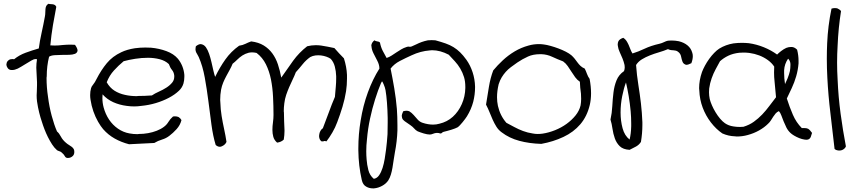

<svg xmlns="http://www.w3.org/2000/svg" viewBox="-20 -744 4651 1041"><path d="M386.7 -501Q400.4 -481.4 400.4 -470.7V-468.8Q398.4 -457 386.2 -452.1Q374 -447.3 355 -446.8Q335.9 -446.3 315.4 -446.3Q293.9 -446.3 275.4 -444.8Q256.8 -443.4 246.1 -436.5Q233.4 -385.7 233.4 -330.1Q232.4 -326.2 232.4 -322.3Q232.4 -270.5 240.2 -219.7Q247.1 -165 260.3 -116.2Q273.4 -67.4 289.1 -31.2Q300.8 -21.5 310.1 -3.4Q319.3 14.6 337.9 30.3Q345.7 37.1 354 42Q362.3 46.9 369.1 52.2Q376 57.6 379.9 64.5Q382.8 70.3 382.8 78.1V83Q381.8 97.7 370.1 105.5Q360.4 112.3 349.6 112.3H343.8Q335 110.4 331.1 102.1Q327.1 93.8 314.5 83Q309.6 78.1 301.3 75.7Q293 73.2 289.1 70.3Q274.4 57.6 262.2 38.6Q250 19.5 239.7 -1Q229.5 -21.5 221.2 -43Q212.9 -64.5 207 -84Q199.2 -106.4 192.4 -133.8Q185.5 -161.1 180.7 -194.3Q178.7 -210.9 178.7 -227.5Q178.7 -238.3 179.7 -248Q180.7 -264.6 180.7 -282.2V-298.8Q179.7 -326.2 177.7 -358.4Q176.8 -367.2 176.8 -377Q176.8 -399.4 180.7 -422.9Q177.7 -423.8 173.8 -423.8Q163.1 -423.8 150.4 -416Q132.8 -406.2 113.8 -394Q94.7 -381.8 76.2 -372.1Q59.6 -364.3 45.9 -364.3H40Q26.4 -366.2 20.5 -377Q14.6 -385.7 14.6 -394.5Q14.6 -396.5 15.6 -399.4Q16.6 -410.2 27.3 -418Q34.2 -423.8 46.9 -423.8Q51.8 -423.8 56.6 -422.9Q84 -445.3 118.7 -458Q153.3 -470.7 190.4 -481.4Q195.3 -520.5 205.6 -566.4Q215.8 -612.3 223.6 -655.3Q225.6 -666 225.6 -676.8Q225.6 -686.5 226.6 -695.8Q227.5 -705.1 231 -711.9Q234.4 -718.8 243.2 -723.6Q248 -721.7 254.9 -721.7Q260.7 -721.7 266.6 -720.7Q272.5 -719.7 277.3 -716.8Q282.2 -713.9 285.2 -707Q276.4 -663.1 267.1 -607.9Q257.8 -552.7 252.9 -498Q264.6 -497.1 276.4 -497.1Q296.9 -497.1 320.3 -500Q342.8 -502 363.3 -502Q375 -502 386.7 -501Z M963.9 -92.8Q957 -65.4 937.5 -43.9Q918 -22.5 898.4 -7.8Q880.9 5.9 858.4 12.7Q835.9 19.5 816.4 31.2Q779.3 33.2 746.1 34.7Q712.9 36.1 679.7 38.1Q637.7 27.3 602.1 7.3Q566.4 -12.7 539.1 -43.9Q526.4 -58.6 511.7 -84Q497.1 -109.4 486.3 -140.1Q475.6 -170.9 470.7 -204.1Q468.8 -215.8 468.8 -228.5Q468.8 -248 473.6 -265.6Q475.6 -274.4 485.4 -286.1Q495.1 -297.9 502.9 -314.5Q528.3 -364.3 559.1 -401.4Q589.8 -438.5 637.7 -460.9Q668 -475.6 710.9 -482.4Q739.3 -486.3 767.6 -486.3Q783.2 -486.3 798.8 -485.4Q842.8 -481.4 882.3 -466.8Q921.9 -452.1 944.3 -425.8Q959 -408.2 968.3 -385.3Q977.5 -362.3 979.5 -337.9V-327.1Q979.5 -308.6 974.6 -291Q967.8 -268.6 950.2 -252Q927.7 -230.5 895 -213.4Q862.3 -196.3 824.7 -185.1Q787.1 -173.8 746.1 -169.9Q726.6 -167 708 -167Q686.5 -167 667 -169.9Q627.9 -174.8 594.2 -189.9Q560.5 -205.1 536.1 -232.4Q535.2 -221.7 535.2 -211.9Q535.2 -186.5 542 -161.1Q551.8 -125 571.3 -95.7Q590.8 -66.4 619.6 -46.4Q648.4 -26.4 682.6 -20.5Q703.1 -16.6 726.6 -16.6Q729.5 -16.6 732.4 -17.6Q757.8 -17.6 782.7 -22Q807.6 -26.4 830.1 -35.2Q852.5 -43.9 869.1 -56.6Q883.8 -67.4 893.1 -83Q902.3 -98.6 918 -112.3Q922.9 -113.3 927.7 -113.3Q940.4 -113.3 948.2 -109.4Q958 -103.5 963.9 -92.8ZM924.8 -334Q922.9 -352.5 912.6 -364.7Q902.3 -377 895.5 -396.5Q876 -415 845.7 -422.9Q815.4 -430.7 782.2 -430.7Q748 -430.7 713.4 -425.3Q678.7 -419.9 650.4 -412.1Q622.1 -388.7 597.7 -361.8Q573.2 -335 558.6 -297.9Q575.2 -268.6 600.6 -252.4Q626 -236.3 658.2 -229.5Q688.5 -222.7 722.7 -222.7Q724.6 -222.7 727.5 -223.6Q764.6 -223.6 803.7 -226.6Q819.3 -237.3 841.3 -247.1Q863.3 -256.8 882.3 -269Q901.4 -281.2 914.1 -296.9Q924.8 -310.5 924.8 -328.1Z M1844.7 -427.7Q1859.4 -381.8 1861.3 -337.9V-317.4Q1861.3 -283.2 1856.4 -250Q1849.6 -207 1836.9 -165Q1824.2 -123 1808.6 -82Q1797.9 -52.7 1782.2 -25.9Q1766.6 1 1750 22.5Q1745.1 20.5 1742.2 20.5H1738.3Q1735.4 22.5 1729.5 22.5H1723.6Q1714.8 16.6 1711.9 5.9Q1710 0 1710 -6.8Q1710 -10.7 1710.9 -14.6Q1711.9 -24.4 1717.3 -34.2Q1722.7 -43.9 1730.5 -48.8Q1747.1 -90.8 1762.7 -134.3Q1778.3 -177.7 1795.9 -218.8Q1797.9 -246.1 1800.8 -275.4Q1802.7 -296.9 1802.7 -317.4V-331.1Q1801.8 -358.4 1795.4 -382.8Q1789.1 -407.2 1773.4 -424.8Q1763.7 -431.6 1750 -436.5Q1736.3 -441.4 1720.7 -443.4Q1712.9 -444.3 1705.1 -444.3Q1697.3 -444.3 1690.4 -443.4Q1674.8 -441.4 1662.1 -434.6Q1638.7 -418 1621.1 -396Q1603.5 -374 1584 -352.5Q1576.2 -332 1566.4 -312Q1556.6 -292 1547.9 -271.5Q1539.1 -251 1531.7 -229.5Q1524.4 -208 1521.5 -183.6Q1518.6 -161.1 1518.6 -140.6Q1518.6 -136.7 1519.5 -133.8Q1519.5 -110.4 1520.5 -86.9Q1521.5 -63.5 1522.5 -39.1V-33.2Q1522.5 -11.7 1518.6 12.7Q1504.9 26.4 1482.4 29.3Q1466.8 15.6 1461.9 -2Q1457 -19.5 1457 -40Q1457 -59.6 1460 -80.6Q1462.9 -101.6 1462.9 -121.1Q1462.9 -168.9 1460.4 -218.8Q1458 -268.6 1449.2 -313Q1440.4 -357.4 1421.9 -395Q1403.3 -432.6 1371.1 -457Q1358.4 -460 1346.7 -460Q1336.9 -460 1328.1 -458Q1309.6 -453.1 1294.4 -443.4Q1279.3 -433.6 1266.6 -420.9Q1253.9 -408.2 1241.2 -398.4Q1234.4 -381.8 1225.6 -365.7Q1216.8 -349.6 1207.5 -332.5Q1198.2 -315.4 1190.4 -296.9Q1182.6 -278.3 1178.7 -257.8Q1173.8 -230.5 1173.8 -202.1Q1173.8 -194.3 1174.8 -187.5Q1175.8 -151.4 1181.6 -115.2Q1187.5 -79.1 1195.3 -43.5Q1203.1 -7.8 1208 25.4Q1201.2 41 1183.6 48.8Q1177.7 51.8 1171.9 51.8Q1160.2 51.8 1149.4 42Q1134.8 -5.9 1126.5 -67.9Q1118.2 -129.9 1109.9 -195.3Q1101.6 -260.7 1090.3 -323.2Q1079.1 -385.7 1057.6 -434.6Q1054.7 -441.4 1050.8 -447.3Q1046.9 -453.1 1043.9 -459.5Q1041 -465.8 1040 -473.6V-477.5Q1040 -484.4 1042 -493.2Q1056.6 -504.9 1068.4 -504.9Q1071.3 -504.9 1073.2 -503.9Q1086.9 -501 1096.7 -487.3Q1106.4 -473.6 1113.8 -452.1Q1121.1 -430.7 1126.5 -407.2Q1131.8 -383.8 1136.7 -362.3Q1141.6 -340.8 1146.5 -327.1Q1170.9 -377.9 1201.7 -421.4Q1232.4 -464.8 1276.4 -496.1Q1295.9 -499 1310.5 -506.3Q1325.2 -513.7 1341.8 -519.5Q1381.8 -514.6 1409.7 -497.6Q1437.5 -480.5 1456.5 -454.6Q1475.6 -428.7 1486.8 -395Q1498 -361.3 1504.9 -323.2Q1537.1 -370.1 1569.3 -414.6Q1601.6 -459 1645.5 -493.2Q1668.9 -499 1692.4 -499Q1707 -499 1720.7 -497.1Q1757.8 -491.2 1793 -483.4Q1805.7 -468.8 1818.4 -455.1Q1831.1 -441.4 1844.7 -427.7Z M2511.7 -113.3Q2507.8 -107.4 2501.5 -98.6Q2495.1 -89.8 2487.8 -81.1Q2480.5 -72.3 2473.6 -64.9Q2466.8 -57.6 2460.9 -53.7Q2456.1 -50.8 2446.8 -47.4Q2437.5 -43.9 2426.8 -40.5Q2416 -37.1 2404.8 -34.2Q2393.6 -31.2 2385.7 -29.3Q2380.9 -28.3 2377.4 -24.9Q2374 -21.5 2371.1 -20.5H2368.2Q2363.3 -20.5 2360.4 -22.5Q2356.4 -23.4 2350.6 -23.4H2346.7Q2336.9 -22.5 2327.6 -18.6Q2318.4 -14.6 2310.5 -14.6Q2296.9 -14.6 2277.3 -20.5Q2257.8 -26.4 2244.1 -32.2Q2233.4 -38.1 2225.6 -47.4Q2217.8 -56.6 2205.1 -65.4Q2193.4 -74.2 2183.1 -80.6Q2172.9 -86.9 2166 -94.2Q2159.2 -101.6 2159.2 -112.3L2158.2 -113.3Q2158.2 -124 2166 -140.6Q2175.8 -143.6 2183.6 -143.6Q2192.4 -143.6 2199.2 -140.6Q2211.9 -132.8 2222.7 -120.6Q2233.4 -108.4 2244.6 -95.7Q2255.9 -83 2271.5 -78.1Q2300.8 -68.4 2328.1 -68.4Q2345.7 -68.4 2362.3 -73.2Q2404.3 -83 2435.1 -110.8Q2465.8 -138.7 2483.9 -179.7Q2502 -220.7 2502.9 -266.6V-273.4Q2502.9 -301.8 2496.1 -325.2Q2488.3 -350.6 2475.6 -372.1Q2462.9 -393.6 2446.3 -411.6Q2429.7 -429.7 2413.1 -447.3Q2367.2 -471.7 2322.3 -471.7Q2316.4 -471.7 2310.5 -470.7Q2259.8 -466.8 2211.9 -444.3Q2179.7 -429.7 2148.4 -413.6Q2117.2 -397.5 2097.7 -372.1Q2108.4 -320.3 2117.7 -265.1Q2127 -210 2131.8 -153.3Q2134.8 -110.4 2134.8 -66.4V-37.1Q2132.8 22.5 2121.1 82Q2117.2 102.5 2114.3 124Q2111.3 145.5 2107.9 165.5Q2104.5 185.5 2099.1 203.1Q2093.8 220.7 2085 234.4Q2073.2 252 2051.8 263.7Q2030.3 275.4 2007.8 277.3H2001Q1982.4 277.3 1966.8 268.6Q1947.3 258.8 1941.4 231.4Q1923.8 154.3 1922.9 71.3V60.5Q1922.9 -16.6 1935.5 -90.8Q1948.2 -170.9 1974.6 -243.2Q2001 -315.4 2037.1 -372.1Q2037.1 -392.6 2025.9 -414.1Q2014.6 -435.5 2004.9 -455.1Q1995.1 -474.6 1994.1 -493.2Q1993.2 -494.1 1993.2 -495.1Q1993.2 -511.7 2009.8 -525.4Q2016.6 -520.5 2025.9 -519.5Q2035.2 -518.6 2040 -513.7Q2044.9 -488.3 2055.2 -468.3Q2065.4 -448.2 2076.2 -429.7Q2090.8 -434.6 2103.5 -442.9Q2116.2 -451.2 2129.4 -460Q2142.6 -468.8 2155.8 -476.6Q2168.9 -484.4 2184.6 -489.3Q2189.5 -491.2 2195.3 -491.2H2198.2Q2199.2 -490.2 2201.2 -490.2Q2206.1 -490.2 2211.9 -492.2Q2224.6 -497.1 2237.8 -503.9Q2251 -510.7 2266.1 -516.1Q2281.2 -521.5 2299.8 -525.4Q2308.6 -526.4 2320.3 -526.4Q2330.1 -526.4 2340.8 -525.4Q2373 -516.6 2396.5 -508.3Q2419.9 -500 2439 -488.3Q2458 -476.6 2474.6 -460.4Q2491.2 -444.3 2508.8 -419.9Q2530.3 -389.6 2542.5 -352.1Q2554.7 -314.5 2555.7 -274.4V-270.5Q2555.7 -231.4 2545.9 -192.4Q2535.2 -151.4 2511.7 -113.3ZM2073.2 66.4Q2078.1 28.3 2081.1 -16.6Q2082 -47.9 2082 -79.1V-104.5Q2081.1 -148.4 2078.1 -187.5Q2075.2 -226.6 2070.3 -254.9Q2067.4 -270.5 2060.5 -286.1Q2053.7 -301.8 2051.8 -302.7Q2049.8 -301.8 2048.8 -298.8Q2047.9 -295.9 2045.9 -293.9Q2029.3 -254.9 2013.7 -205.1Q1998 -155.3 1986.3 -100.6Q1974.6 -45.9 1969.7 10.7Q1965.8 43.9 1965.8 76.2Q1965.8 98.6 1967.8 121.1Q1969.7 148.4 1977.1 177.7Q1984.4 207 2006.8 225.6Q2024.4 222.7 2035.6 206.1Q2046.9 189.5 2054.2 166.5Q2061.5 143.6 2065.9 116.7Q2070.3 89.8 2073.2 66.4Z M3176.8 -316.4Q3184.6 -274.4 3184.6 -238.3Q3184.6 -204.1 3177.7 -174.8Q3163.1 -113.3 3126.5 -70.3Q3089.8 -27.3 3034.7 -1.5Q2979.5 24.4 2915 36.1Q2849.6 34.2 2795.4 19.5Q2741.2 4.9 2700.2 -26.4Q2682.6 -39.1 2671.4 -57.1Q2660.2 -75.2 2651.4 -94.7Q2642.6 -114.3 2634.3 -135.3Q2626 -156.2 2615.2 -176.8Q2623 -225.6 2630.9 -273.4Q2638.7 -321.3 2654.3 -362.3Q2676.8 -389.6 2706.1 -417Q2735.4 -444.3 2770.5 -465.3Q2805.7 -486.3 2845.7 -497.1Q2873 -504.9 2902.3 -504.9Q2915 -504.9 2928.7 -502.9Q2944.3 -501 2965.3 -495.1Q2986.3 -489.3 3007.3 -481.4Q3028.3 -473.6 3047.4 -463.9Q3066.4 -454.1 3078.1 -444.3Q3087.9 -435.5 3095.7 -425.8Q3103.5 -416 3110.8 -405.8Q3118.2 -395.5 3127.4 -386.7Q3136.7 -377.9 3150.4 -372.1Q3157.2 -358.4 3162.6 -343.3Q3168 -328.1 3176.8 -316.4ZM3127.9 -172.9Q3130.9 -190.4 3130.9 -208Q3130.9 -221.7 3129.9 -236.3Q3125 -269.5 3124 -300.8Q3109.4 -310.5 3098.6 -325.2Q3087.9 -339.8 3078.1 -355.5Q3068.4 -371.1 3058.1 -385.7Q3047.9 -400.4 3033.2 -411.1Q3002 -422.9 2974.1 -436Q2946.3 -449.2 2915 -450.2H2909.2Q2870.1 -450.2 2842.8 -437.5Q2812.5 -423.8 2785.2 -405.3Q2765.6 -391.6 2750 -379.9Q2734.4 -368.2 2722.2 -354.5Q2710 -340.8 2700.2 -324.7Q2690.4 -308.6 2683.6 -287.1Q2674.8 -250 2674.8 -216.8Q2674.8 -192.4 2679.7 -169.9Q2691.4 -117.2 2725.6 -78.1Q2746.1 -67.4 2768.6 -55.2Q2791 -43 2815.9 -33.7Q2840.8 -24.4 2867.2 -20.5Q2880.9 -17.6 2895.5 -17.6Q2908.2 -17.6 2921.9 -19.5Q2955.1 -24.4 2989.3 -38.1Q3023.4 -51.8 3051.8 -72.3Q3080.1 -92.8 3100.6 -118.2Q3121.1 -143.6 3127.9 -172.9Z M3728.5 -401.4Q3711.9 -392.6 3701.2 -392.6Q3697.3 -392.6 3695.3 -394.5Q3684.6 -398.4 3680.2 -410.2Q3675.8 -421.9 3672.9 -437Q3669.9 -452.1 3659.2 -460.9Q3651.4 -467.8 3645 -469.2Q3638.7 -470.7 3632.8 -471.2Q3627 -471.7 3619.6 -472.2Q3612.3 -472.7 3601.6 -477.5Q3578.1 -467.8 3552.7 -460.4Q3527.3 -453.1 3503.9 -443.8Q3480.5 -434.6 3460.4 -422.4Q3440.4 -410.2 3428.7 -391.6Q3432.6 -336.9 3440.9 -285.2Q3449.2 -233.4 3455.1 -183.1Q3460.9 -132.8 3462.9 -81.1V-66.4Q3462.9 -21.5 3455.1 25.4Q3445.3 41 3428.7 50.3Q3412.1 59.6 3393.6 68.4Q3358.4 66.4 3340.3 48.8Q3322.3 31.2 3313.5 6.3Q3304.7 -18.6 3300.8 -45.9Q3296.9 -73.2 3290 -95.7Q3297.9 -130.9 3299.8 -168.9Q3301.8 -207 3306.2 -242.7Q3310.5 -278.3 3322.8 -308.6Q3335 -338.9 3363.3 -358.4Q3367.2 -368.2 3367.2 -378.9Q3367.2 -384.8 3366.2 -391.6Q3362.3 -409.2 3355 -427.2Q3347.7 -445.3 3339.8 -461.9Q3332 -478.5 3330.1 -494.1Q3329.1 -498 3329.1 -502Q3329.1 -512.7 3333 -520.5Q3338.9 -532.2 3359.4 -539.1Q3370.1 -532.2 3376.5 -522.5Q3382.8 -512.7 3388.2 -501Q3393.6 -489.3 3397.9 -477.1Q3402.3 -464.8 3409.2 -454.1Q3441.4 -463.9 3475.1 -480Q3508.8 -496.1 3555.7 -506.8Q3568.4 -509.8 3580.1 -515.6Q3591.8 -521.5 3601.6 -523.4Q3611.3 -524.4 3620.1 -524.4Q3640.6 -524.4 3660.2 -520.5Q3688.5 -513.7 3707.5 -498Q3726.6 -482.4 3733.4 -458Q3736.3 -449.2 3736.3 -439.5Q3736.3 -421.9 3728.5 -401.4ZM3393.6 12.7Q3401.4 -19.5 3402.3 -59.6V-75.2Q3402.3 -107.4 3399.4 -140.6Q3395.5 -182.6 3388.7 -223.1Q3381.8 -263.7 3374 -296.9Q3362.3 -266.6 3353.5 -222.7Q3344.7 -178.7 3344.7 -133.8Q3344.7 -88.9 3355.5 -48.8Q3366.2 -8.8 3393.6 12.7Z M4382.8 -23.4Q4379.9 -11.7 4376 -2Q4372.1 7.8 4363.3 11.7Q4358.4 13.7 4351.6 13.7Q4346.7 13.7 4341.8 12.7Q4328.1 10.7 4313.5 4.9Q4298.8 -1 4285.6 -8.8Q4272.5 -16.6 4265.6 -23.4Q4252 -36.1 4243.7 -52.7Q4235.4 -69.3 4228.5 -86.4Q4221.7 -103.5 4216.3 -118.2Q4210.9 -132.8 4203.1 -141.6Q4192.4 -136.7 4185.5 -128.9Q4178.7 -121.1 4172.4 -111.3Q4166 -101.6 4159.7 -91.3Q4153.3 -81.1 4144.5 -73.2Q4124 -52.7 4095.2 -36.6Q4066.4 -20.5 4033.2 -11.7Q4004.9 -3.9 3974.6 -3.9Q3969.7 -3.9 3964.8 -4.9Q3929.7 -5.9 3896.5 -20.5Q3862.3 -43.9 3834.5 -80.1Q3806.6 -116.2 3790 -160.2Q3773.4 -204.1 3771.5 -253.9Q3770.5 -259.8 3770.5 -265.6Q3770.5 -308.6 3786.1 -353.5Q3792 -369.1 3802.2 -388.2Q3812.5 -407.2 3825.2 -424.8Q3837.9 -442.4 3852.1 -457Q3866.2 -471.7 3879.9 -480.5Q3915 -502 3957 -508.8Q3979.5 -511.7 4002 -511.7Q4020.5 -511.7 4040 -509.8Q4082 -503.9 4121.6 -487.8Q4161.1 -471.7 4193.4 -448.2Q4202.1 -457 4215.3 -467.3Q4228.5 -477.5 4243.2 -484.4Q4255.9 -489.3 4268.6 -489.3H4273.4Q4288.1 -488.3 4301.8 -474.6Q4309.6 -444.3 4309.6 -415V-400.4Q4306.6 -364.3 4296.9 -330.6Q4287.1 -296.9 4272.9 -266.6Q4258.8 -236.3 4246.1 -210Q4260.7 -164.1 4278.8 -122.1Q4296.9 -80.1 4327.1 -49.8H4337.9Q4353.5 -49.8 4361.3 -45.9Q4372.1 -39.1 4382.8 -23.4ZM4252.9 -425.8Q4233.4 -397.5 4231.4 -363.3V-347.7Q4231.4 -320.3 4236.3 -288.1Q4242.2 -299.8 4250 -318.8Q4257.8 -337.9 4262.7 -358.4Q4265.6 -375 4265.6 -390.6V-397.5Q4264.6 -415 4252.9 -425.8ZM4187.5 -216.8Q4183.6 -256.8 4179.7 -300.8Q4176.8 -326.2 4176.8 -350.6Q4176.8 -367.2 4177.7 -382.8Q4165 -402.3 4143.6 -418Q4122.1 -433.6 4096.7 -443.4Q4071.3 -453.1 4043 -457Q4026.4 -459 4011.7 -459Q4000 -459 3988.3 -458Q3954.1 -454.1 3928.7 -441.9Q3903.3 -429.7 3883.8 -412.1Q3873 -392.6 3860.4 -369.1Q3847.7 -345.7 3838.4 -319.3Q3829.1 -293 3825.2 -264.6Q3824.2 -253.9 3824.2 -244.1Q3824.2 -225.6 3828.1 -207Q3832 -191.4 3840.3 -172.4Q3848.6 -153.3 3859.9 -134.8Q3871.1 -116.2 3884.3 -100.6Q3897.5 -85 3910.2 -76.2Q3929.7 -62.5 3956.1 -58.6Q3972.7 -55.7 3991.2 -55.7Q4001 -55.7 4010.7 -56.6Q4043 -66.4 4067.4 -84Q4091.8 -101.6 4112.3 -123Q4132.8 -144.5 4150.9 -168.9Q4168.9 -193.4 4187.5 -216.8Z M4566.4 49.8Q4563.5 57.6 4556.2 63.5Q4548.8 69.3 4540 71.3Q4535.2 72.3 4529.3 72.3Q4525.4 72.3 4521.5 71.3Q4511.7 70.3 4504.9 63.5Q4494.1 -34.2 4482.4 -130.4Q4470.7 -226.6 4465.8 -321.3Q4462.9 -374 4462.9 -425.8Q4462.9 -467.8 4464.8 -509.8Q4468.8 -603.5 4488.3 -697.3Q4498 -700.2 4506.8 -700.2Q4512.7 -700.2 4518.6 -699.2Q4531.2 -694.3 4540 -684.6Q4525.4 -591.8 4521.5 -498Q4518.6 -451.2 4518.6 -404.3Q4518.6 -358.4 4521.5 -311.5Q4525.4 -218.8 4537.6 -127.9Q4549.8 -37.1 4566.4 49.8Z"/></svg>

Font: Crafty Girls
Style: Regular
Weight: 400
Designer: Crystal Kluge
Foundry: Font Diner, Inc DBA Tart Workshop
Version: Version 1.000